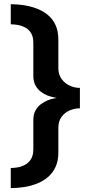

<svg xmlns="http://www.w3.org/2000/svg" viewBox="-20 -732 442 936"><path d="M32.5 185Q64.5 185 97 180Q129.5 175 159.8 163.2Q190 151.5 213.5 131.5Q237 111.5 250.8 81.8Q264.5 52 264.5 11.5V-108.5Q264.5 -141.5 280.5 -162.8Q296.5 -184 320.5 -194Q344.5 -204 369.5 -204V-303.5Q344.5 -303.5 320.5 -314.2Q296.5 -325 280.5 -346.5Q264.5 -368 264.5 -400.5V-538Q264.5 -580 250.8 -609.8Q237 -639.5 213.5 -659Q190 -678.5 159.8 -690Q129.5 -701.5 97 -706.5Q64.5 -711.5 32.5 -711.5V-613.5Q47.5 -613.5 65.8 -610.5Q84 -607.5 101.8 -598.5Q119.5 -589.5 131 -571.5Q142.5 -553.5 142.5 -522.5V-362.5Q142.5 -334.5 153 -315.5Q163.5 -296.5 179.5 -284.5Q195.5 -272.5 211.5 -266.5Q227.5 -260.5 240.2 -258Q253 -255.5 256.5 -254.5Q253 -254 240.2 -251.5Q227.5 -249 211.5 -242.5Q195.5 -236 179.5 -224.2Q163.5 -212.5 153 -193.5Q142.5 -174.5 142.5 -146.5V-4.5Q142.5 25.5 131 43.8Q119.5 62 101.8 71.5Q84 81 65.8 84Q47.5 87 32.5 87Z"/></svg>

Font: Anybody SemiExpanded SemiBold
Style: Regular
Weight: 600
Width: 6
Designer: Tyler Finck
Foundry: Etcetera Type Company
Version: Version 1.113;gftools[0.9.25]